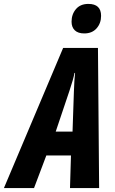

<svg xmlns="http://www.w3.org/2000/svg" viewBox="-80 -962 586 982"><path d="M243 -717H421L427 0H278L283 -167H157L94 0H-60ZM291 -289 298 -495Q300 -555 304 -589H301Q295 -556 275 -497L205 -289ZM286 -851Q286 -889 308.5 -915.5Q331 -942 372 -942Q437 -942 437 -881Q437 -843 414 -817Q391 -791 351 -791Q319 -791 302.5 -807Q286 -823 286 -851Z"/></svg>

Font: Noto Sans Display Ex Bold Cond
Style: Italic
Weight: 800
Width: 3
Italic angle: -12°
Designer: Monotype Design team
Foundry: Monotype Imaging Inc.
Version: Version 1.000